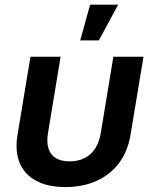

<svg xmlns="http://www.w3.org/2000/svg" viewBox="-20 -773 639 803"><path d="M253.4 9.3Q180.7 9.3 131.8 -16.6Q83 -42.5 62.5 -91.3Q42 -140.1 53.2 -209L107.4 -535.6H233.4L180.7 -216.3Q174.3 -177.7 182.9 -151.4Q191.4 -125 213.9 -111.6Q236.3 -98.1 271.5 -98.1Q306.6 -98.1 333.5 -111.6Q360.4 -125 377.7 -151.4Q395 -177.7 401.4 -216.3L454.1 -535.6H580.1L525.9 -209Q514.6 -140.6 478.3 -91.8Q441.9 -43 384.5 -16.8Q327.1 9.3 253.4 9.3ZM315.4 -604 356.9 -753.4H474.1L393.6 -604Z"/></svg>

Font: Inter 20pt SemiBold
Style: Italic
Weight: 600
Italic angle: -9.3988°
Version: Version 4.001;git-66647c0bb